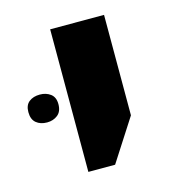

<svg xmlns="http://www.w3.org/2000/svg" viewBox="-111 -661 453 506"><g transform="rotate(-15 115.0 -407.5)"><path d="M70 -213V-602H217V-328L143 -213ZM-42 -406Q-42 -425 -30.5 -434Q-19 -443 -1 -443Q16 -443 28 -434Q40 -425 40 -406Q40 -386 28 -376.5Q16 -367 -1 -367Q-19 -367 -30.5 -376.5Q-42 -386 -42 -406Z"/></g></svg>

Font: Noto Sans Hebrew SemiCondensed
Style: Bold
Weight: 700
Width: 4
Designer: Monotype Design Team
Foundry: Monotype Imaging Inc.
Version: Version 2.004; ttfautohint (v1.8.4.7-5d5b)